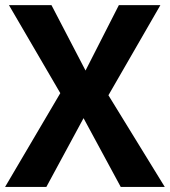

<svg xmlns="http://www.w3.org/2000/svg" viewBox="-20 -734 667 754"><path d="M627 0H454.1L308.1 -270L162.1 0H0L216.8 -368.2L15.1 -713.9H182.1L315.9 -457L446.8 -713.9H609.9L405.8 -359.9Z"/></svg>

Font: Droid Sans
Style: Bold
Weight: 700
Foundry: Ascender Corporation
Version: Version 1.00 build 112